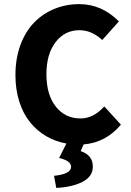

<svg xmlns="http://www.w3.org/2000/svg" viewBox="-20 -692 640 935"><path d="M253.9 223.1 243.2 164.1Q326.2 155.8 326.2 120.1Q326.2 106 313 95.7Q299.8 85.4 268.1 77.1L303.2 6.8Q250 -2.4 205.3 -28.6Q160.6 -54.7 127 -95.9Q93.3 -137.2 74.2 -196.3Q55.2 -255.4 55.2 -326.2Q55.2 -406.7 79.3 -472.4Q103.5 -538.1 145.5 -581.5Q187.5 -625 244.1 -648.4Q300.8 -671.9 366.2 -671.9Q475.1 -671.9 559.1 -587.9L478 -497.1Q426.8 -544.9 366.2 -544.9Q295.9 -544.9 251 -487.1Q206.1 -429.2 206.1 -331.1Q206.1 -230.5 251.7 -172.9Q297.4 -115.2 372.1 -115.2Q435.5 -115.2 487.8 -173.8L568.8 -85Q495.6 2.4 387.2 11.2L373 43.9Q432.1 63.5 432.1 119.1Q432.1 167.5 382.1 193.4Q332 219.2 253.9 223.1Z"/></svg>

Font: Office Code Pro Bold
Style: Regular
Weight: 700
Designer: Nathan Rutzky & Paul D. Hunt
Foundry: Adobe Systems Incorporated
Version: Version 1.004;PS 001.004;hotconv 1.0.70;makeotf.lib2.5.58329